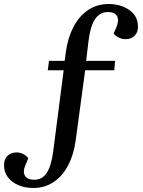

<svg xmlns="http://www.w3.org/2000/svg" viewBox="-83 -743 713 956"><path d="M88 152Q128 152 150.5 116.5Q173 81 182 10L234 -393H155L161 -440H239L245 -485Q255 -556 283 -609.5Q311 -663 355.5 -693Q400 -723 458 -723Q518 -723 561 -693Q604 -663 604 -610Q604 -582 587.5 -565Q571 -548 541 -548Q524 -548 508 -556Q492 -564 483 -576L496 -606Q511 -642 500 -662.5Q489 -683 455 -683Q414 -683 390.5 -648Q367 -613 358 -541L346 -440H490L486 -393H341L294 -45Q285 25 257 79Q229 133 184.5 163Q140 193 83 193Q43 193 10 179.5Q-23 166 -43 140.5Q-63 115 -63 79Q-63 51 -46 33.5Q-29 16 0 16Q18 16 33.5 24.5Q49 33 58 45L45 76Q29 111 41 131.5Q53 152 88 152Z"/></svg>

Font: Literata 36pt Medium
Style: Italic
Weight: 500
Italic angle: -2°
Designer: Latin by Veronika Burian and Jose Scaglione. Greek by Irene Vlachou. Cyrillic by Vera Evstafieva
Foundry: TypeTogether
Version: Version 3.002